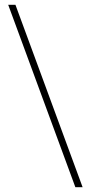

<svg xmlns="http://www.w3.org/2000/svg" viewBox="-20 -756 373 795"><path d="M322 19Q252 -171 183 -358.5Q114 -546 44 -736H14Q84 -546 153 -358.5Q222 -171 292 19Z"/></svg>

Font: Josefin Slab Thin Light
Style: Regular
Weight: 300
Version: Version 2.000